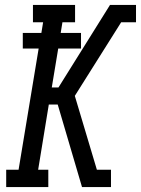

<svg xmlns="http://www.w3.org/2000/svg" viewBox="-20 -755 569 775"><path d="M5 0V-70H55L136 -559H72V-622H147L154 -665H113V-735H283V-665H232L225 -622H307V-559H215L189 -402H216L424 -735H529V-665H469L282 -368L371 -70H428V0H311L213 -333H177L134 -70H175V0Z"/></svg>

Font: Iosevka Slab
Style: Italic
Weight: 400
Italic angle: -9°
Monospace: yes
Designer: Belleve Invis
Foundry: Belleve Invis
Version: Version 11.1.0; ttfautohint (v1.8.3)